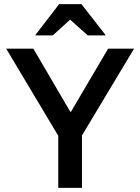

<svg xmlns="http://www.w3.org/2000/svg" viewBox="-20 -911 680 931"><path d="M262.5 0V-252.5L10 -675H141.7L320.8 -369.2H324.2L504.2 -675H630L377.5 -254.2V0ZM152.5 -739.2V-742.5L266.7 -890.8H375L490.8 -742.5V-739.2H405.8L320 -815.8L235.8 -739.2Z"/></svg>

Font: Funnel Display Medium
Style: Regular
Weight: 500
Designer: NORD ID, Kristian Moeller
Foundry: Dicotype
Version: Version 1.000